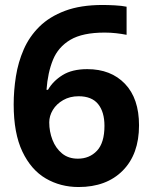

<svg xmlns="http://www.w3.org/2000/svg" viewBox="-20 -742 612 772"><path d="M35 -322Q35 -378 44 -435Q53 -492 75.5 -543.5Q98 -595 138.5 -635Q179 -675 241.5 -698.5Q304 -722 393 -722Q414 -722 442 -720.5Q470 -719 489 -715V-602Q469 -606 446.5 -608.5Q424 -611 401 -611Q312 -611 263 -582Q214 -553 193 -501.5Q172 -450 167 -381H173Q193 -416 231.5 -440Q270 -464 331 -464Q426 -464 482.5 -405Q539 -346 539 -238Q539 -122 473.5 -56Q408 10 296 10Q223 10 164 -24.5Q105 -59 70 -132.5Q35 -206 35 -322ZM293 -104Q340 -104 370 -136Q400 -168 400 -236Q400 -292 374.5 -323.5Q349 -355 296 -355Q261 -355 234 -339.5Q207 -324 192.5 -300Q178 -276 178 -250Q178 -213 191 -179.5Q204 -146 229.5 -125Q255 -104 293 -104Z"/></svg>

Font: Noto Sans Sinhala
Style: Bold
Weight: 700
Designer: Jelle Bosma - Monotype Design Team
Foundry: Monotype Imaging Inc.
Version: Version 2.006; ttfautohint (v1.8.4.7-5d5b)